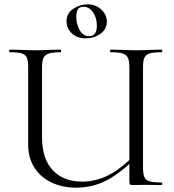

<svg xmlns="http://www.w3.org/2000/svg" viewBox="-20 -854 803 886"><path d="M491 -613Q488 -613 488 -619Q488 -625 491 -625L539 -624Q583 -622 609 -622Q635 -622 677 -624L726 -625Q729 -625 729 -619Q729 -613 726 -613Q688 -613 670.5 -607.5Q653 -602 646.5 -588Q640 -574 640 -544V-81Q640 -51 646.5 -36.5Q653 -22 670.5 -17Q688 -12 726 -12Q729 -12 729 -6Q729 0 726 0L647 -1L595 0Q583 0 580 -3Q577 -6 577 -19V-542Q577 -572 570.5 -586.5Q564 -601 546.5 -607Q529 -613 491 -613ZM331 12Q268 12 217.5 -12Q167 -36 138.5 -81Q110 -126 110 -186V-544Q110 -574 104 -588Q98 -602 80.5 -607.5Q63 -613 25 -613Q22 -613 22 -619Q22 -625 25 -625L74 -624Q116 -622 141 -622Q169 -622 213 -624L260 -625Q262 -625 262 -619Q262 -613 260 -613Q223 -613 205 -607Q187 -601 180.5 -586.5Q174 -572 174 -542V-221Q174 -121 223.5 -68.5Q273 -16 358 -16Q422 -16 479.5 -45Q537 -74 606 -143L616 -135Q539 -57 473.5 -22.5Q408 12 331 12ZM287 -756Q287 -792 317.5 -813Q348 -834 385 -834Q421 -834 447 -810.5Q473 -787 473 -754Q473 -719 443 -698Q413 -677 375 -677Q335 -677 311 -700.5Q287 -724 287 -756ZM427 -736Q427 -772 409 -797.5Q391 -823 365 -823Q348 -823 340 -811.5Q332 -800 332 -776Q332 -742 348 -714.5Q364 -687 391 -687Q427 -687 427 -736Z"/></svg>

Font: Cormorant Infant
Style: Regular
Weight: 400
Designer: Christian Thalmann (Catharsis Fonts)
Foundry: Catharsis Fonts
Version: Version 4.000